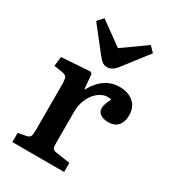

<svg xmlns="http://www.w3.org/2000/svg" viewBox="-192 -893 888 993"><g transform="rotate(30 252.0 -396.5)"><path d="M272 -580.1Q255.9 -580.1 244.4 -587.9Q232.9 -595.7 215.8 -617.2L104 -759.8L134.8 -793L272 -693.8L411.1 -793L441.9 -761.2L324.2 -608.9Q299.3 -580.1 272 -580.1ZM42 0V-55.2L89.8 -64Q106.9 -67.4 111.6 -77.6Q116.2 -87.9 116.2 -111.8V-380.9Q116.2 -416 110.4 -427.7Q104.5 -439.5 82 -442.9L33.2 -450.2L40 -506.8L208 -518.1L220.2 -511.2L228 -423.8H231Q287.1 -524.9 381.8 -524.9Q431.6 -524.9 463.9 -498Q496.1 -471.2 496.1 -420.9Q496.1 -381.3 476.3 -359.1Q456.5 -336.9 418.9 -336.9Q388.2 -336.9 371.1 -349.9Q354 -362.8 354 -383.8Q354 -406.2 375 -445.8Q342.3 -455.1 310.8 -436.8Q279.3 -418.5 259.8 -380.6Q240.2 -342.8 240.2 -297.9V-109.9Q240.2 -86.9 244.4 -78.4Q248.5 -69.8 265.1 -66.9L351.1 -54.2V0Z"/></g></svg>

Font: Literata Book SemiBold
Style: Regular
Weight: 600
Designer: Latin by Veronika Burian and Jose Scaglione. Greek by Irene Vlachou. Cyrillic by Vera Evstafieva
Foundry: TypeTogether
Version: Version 2.003;PS 002.003;hotconv 1.0.88;makeotf.lib2.5.64775